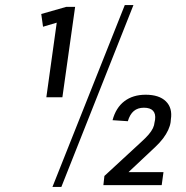

<svg xmlns="http://www.w3.org/2000/svg" viewBox="-20 -727 729 754"><path d="M225 -345H162L206 -661L233 -647L149 -622L142 -672L240 -700H275ZM470 -707H504L221 7H186ZM390 -36 532 -167Q553 -186 564 -199Q575 -212 580.5 -223.5Q586 -235 587 -247L589 -257Q592 -280 581 -292Q570 -304 545 -304Q521 -304 505.5 -291Q490 -278 482 -251L422 -255Q435 -304 468.5 -329.5Q502 -355 552 -355Q605 -355 631.5 -329Q658 -303 651 -258L650 -247Q648 -233 640.5 -216.5Q633 -200 620.5 -183.5Q608 -167 590 -150L441 -10L442 -51H622L615 0H386Z"/></svg>

Font: Pathway Extreme SemiCondensed Light
Style: Italic
Weight: 300
Width: 4
Italic angle: -8°
Version: Version 1.001;gftools[0.9.26]